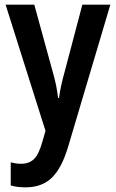

<svg xmlns="http://www.w3.org/2000/svg" viewBox="-20 -563 496 823"><path d="M90 240Q53 240 26 232V133Q38 136 48.5 137.5Q59 139 71 139Q105 139 126 118.5Q147 98 162 43L175 -2L4 -543H127L206 -255Q223 -197 229 -143H233Q236 -167 242 -195Q248 -223 257 -255L333 -543H453L272 66Q245 157 202.5 198.5Q160 240 90 240Z"/></svg>

Font: Noto Sans Condensed SemiBold
Style: Regular
Weight: 600
Width: 3
Designer: Monotype Design Team
Foundry: Monotype Imaging Inc.
Version: Version 2.013; ttfautohint (v1.8.4.7-5d5b)